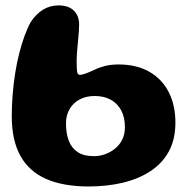

<svg xmlns="http://www.w3.org/2000/svg" viewBox="-20 -656 700 694"><path d="M301 18Q209 18 147.2 -9Q85.5 -36 54 -92.2Q22.5 -148.5 22.5 -236.5Q22.5 -276 25.8 -315.2Q29 -354.5 35 -392.2Q41 -430 49.8 -464.2Q58.5 -498.5 69 -527Q79.5 -555.5 91.5 -577Q110 -605 135.2 -620.8Q160.5 -636.5 191.5 -636.5Q227.5 -636.5 246.8 -617.8Q266 -599 266 -567Q266 -555.5 265 -542.8Q264 -530 262.8 -516Q261.5 -502 260.2 -488.2Q259 -474.5 258 -461.8Q257 -449 257 -437.5Q257 -410.5 258.5 -398Q260 -385.5 268.5 -385.5Q277 -385.5 291 -390.8Q305 -396 322 -404Q336.5 -411.5 358.2 -417.2Q380 -423 408.5 -423Q473.5 -423 519.5 -396.8Q565.5 -370.5 589.8 -323.2Q614 -276 614 -213Q614 -151.5 589.8 -107.8Q565.5 -64 522.2 -36.2Q479 -8.5 422.2 4.8Q365.5 18 301 18ZM320 -91.5Q339 -91.5 358.2 -98Q377.5 -104.5 394.2 -117.5Q411 -130.5 421.2 -150Q431.5 -169.5 431.5 -196.5Q431.5 -231.5 418.2 -256.8Q405 -282 380.5 -295.5Q356 -309 322 -309Q291.5 -309 268.2 -296.8Q245 -284.5 231.8 -262.2Q218.5 -240 218.5 -210Q218.5 -174 228.5 -147.5Q238.5 -121 260.8 -106.2Q283 -91.5 320 -91.5Z"/></svg>

Font: Gluten SemiBold
Style: Regular
Weight: 600
Designer: Tyler Finck
Foundry: Etcetera Type Company
Version: Version 1.300